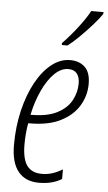

<svg xmlns="http://www.w3.org/2000/svg" viewBox="-55 -799 477 845"><g transform="rotate(5 184.0 -376.5)"><path d="M149.4 9.8Q89.8 9.8 57.9 -29.3Q25.9 -68.4 25.9 -146.5Q25.9 -226.6 42.7 -297.9Q59.6 -369.1 89.1 -423.6Q118.7 -478 157.5 -509Q196.3 -540 240.2 -540Q280.8 -540 305.4 -516.6Q330.1 -493.2 330.1 -442.4Q330.1 -391.1 303.7 -346.7Q277.3 -302.2 223.4 -274.7Q169.4 -247.1 86.4 -247.1H80.1Q71.8 -203.1 71.8 -152.8Q71.8 -88.9 93 -59.6Q114.3 -30.3 159.2 -30.3Q183.6 -30.3 205.6 -37.4Q227.5 -44.4 250 -58.1V-15.6Q230.5 -3.4 205.3 3.2Q180.2 9.8 149.4 9.8ZM86.9 -285.2H91.3Q161.1 -285.2 204.1 -307.4Q247.1 -329.6 266.6 -365.2Q286.1 -400.9 286.1 -440.4Q286.1 -468.3 273.7 -484.1Q261.2 -500 235.4 -500Q203.6 -500 174.6 -471.7Q145.5 -443.4 122.6 -394.5Q99.6 -345.7 86.9 -285.2ZM197.3 -603V-611.3Q233.4 -648.9 264.9 -690.2Q296.4 -731.4 313.5 -763.2H367.7L367.2 -754.9Q353.5 -734.4 327.6 -705.1Q301.8 -675.8 273.2 -647.7Q244.6 -619.6 222.7 -603Z"/></g></svg>

Font: Open Sans Condensed Light
Style: Italic
Weight: 300
Width: 3
Italic angle: -12°
Designer: Monotype Design Team
Foundry: Monotype Imaging Inc.
Version: Version 3.000; ttfautohint (v1.8.4)